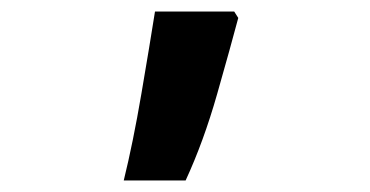

<svg xmlns="http://www.w3.org/2000/svg" viewBox="-20 -156 640 332"><path d="M301 156Q332 89 355.5 6.5Q379 -76 392 -125L385 -136H248Q239 -79 224.5 6Q210 91 194 156Z"/></svg>

Font: Noto Sans Mono UI
Style: Bold
Weight: 700
Designer: Monotype Design team
Foundry: Monotype Imaging Inc.
Version: 1.000